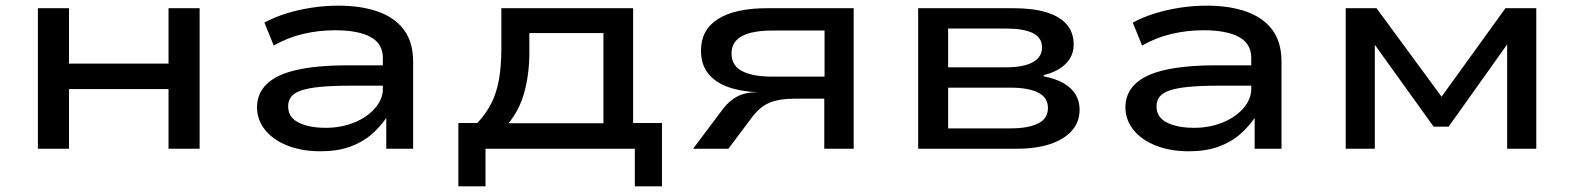

<svg xmlns="http://www.w3.org/2000/svg" viewBox="-20 -526 5567 679"><path d="M114 0V-497H224V-301H576V-497H686V0H576V-211H224V0Z M1113 9Q1048 9 997 -11Q946 -31 917.5 -66.5Q889 -102 889 -147Q889 -195 923 -228.5Q957 -262 1028.5 -278.5Q1100 -295 1213 -295H1352V-223H1219Q1157 -223 1114.5 -219Q1072 -215 1046.5 -206.5Q1021 -198 1010 -184Q999 -170 999 -150Q999 -111 1036 -92.5Q1073 -74 1132 -74Q1186 -74 1232 -92.5Q1278 -111 1306 -143Q1334 -175 1334 -212V-321Q1334 -372 1290 -395.5Q1246 -419 1165 -419Q1107 -419 1052 -406Q997 -393 948 -365L915 -446Q952 -466 994.5 -479Q1037 -492 1083.5 -499Q1130 -506 1177 -506Q1257 -506 1316.5 -485Q1376 -464 1408.5 -420.5Q1441 -377 1441 -308V0H1346V-108V-109Q1325 -78 1293.5 -50.5Q1262 -23 1217.5 -7Q1173 9 1113 9Z M1601 133V-91H1668Q1699 -124 1717.5 -160.5Q1736 -197 1744.5 -244.5Q1753 -292 1753 -354V-497H2219V-91H2321V133H2225V0H1697V133ZM1778 -90H2114V-409H1852V-333Q1851 -259 1833.5 -197Q1816 -135 1778 -90Z M2431 0 2537 -141Q2559 -170 2587.5 -185Q2616 -200 2660 -200H2667H2660Q2601 -202 2555.5 -218Q2510 -234 2484.5 -266Q2459 -298 2459 -347Q2459 -421 2519.5 -459Q2580 -497 2694 -497H2999V0H2895V-177H2789Q2738 -177 2704.5 -164Q2671 -151 2643 -116L2556 0ZM2712 -255H2896V-418H2712Q2640 -418 2603.5 -398Q2567 -378 2567 -337Q2567 -294 2604.5 -274.5Q2642 -255 2712 -255Z M3227 0V-497H3563Q3633 -497 3680.5 -482.5Q3728 -468 3752.5 -439.5Q3777 -411 3777 -368Q3777 -329 3749.5 -301Q3722 -273 3670 -260L3672 -256Q3716 -247 3743.5 -230.5Q3771 -214 3784.5 -190.5Q3798 -167 3798 -138Q3798 -74 3738.5 -37Q3679 0 3576 0ZM3333 -72H3553Q3617 -72 3651.5 -89.5Q3686 -107 3686 -144Q3686 -181 3651.5 -198.5Q3617 -216 3553 -216H3333ZM3333 -288H3539Q3600 -288 3632.5 -306Q3665 -324 3665 -358Q3665 -393 3632.5 -409Q3600 -425 3539 -425H3333Z M4184 9Q4119 9 4068 -11Q4017 -31 3988.5 -66.5Q3960 -102 3960 -147Q3960 -195 3994 -228.5Q4028 -262 4099.5 -278.5Q4171 -295 4284 -295H4423V-223H4290Q4228 -223 4185.5 -219Q4143 -215 4117.5 -206.5Q4092 -198 4081 -184Q4070 -170 4070 -150Q4070 -111 4107 -92.5Q4144 -74 4203 -74Q4257 -74 4303 -92.5Q4349 -111 4377 -143Q4405 -175 4405 -212V-321Q4405 -372 4361 -395.5Q4317 -419 4236 -419Q4178 -419 4123 -406Q4068 -393 4019 -365L3986 -446Q4023 -466 4065.5 -479Q4108 -492 4154.5 -499Q4201 -506 4248 -506Q4328 -506 4387.5 -485Q4447 -464 4479.5 -420.5Q4512 -377 4512 -308V0H4417V-108V-109Q4396 -78 4364.5 -50.5Q4333 -23 4288.5 -7Q4244 9 4184 9Z M4739 0V-497H4848L5078 -184L5304 -497H5413V0H5310V-369L5103 -78H5050L4841 -369H4842V0Z"/></svg>

Font: Nunito Sans 7pt Expanded Medium
Style: Regular
Weight: 500
Width: 7
Designer: Vernon Adams
Foundry: Vernon Adams
Version: Version 3.101;gftools[0.9.27]